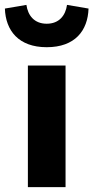

<svg xmlns="http://www.w3.org/2000/svg" viewBox="-51 -765 382 785"><path d="M63 0H217V-497H63ZM140 -572C256 -572 308 -640 311 -730L223 -745C217 -702 191 -668 140 -668C89 -668 63 -702 57 -745L-31 -730C-28 -640 25 -572 140 -572Z"/></svg>

Font: Source Sans Pro
Style: Bold
Weight: 700
Designer: Paul D. Hunt
Foundry: Adobe Systems Incorporated
Version: Version 3.006;hotconv 1.0.111;makeotfexe 2.5.65597